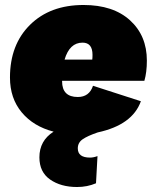

<svg xmlns="http://www.w3.org/2000/svg" viewBox="-20 -530 628 770"><path d="M559 -206H229V-204Q229 -141 292 -141Q338 -141 353 -186L545 -124Q511 -29 372 1Q331 15 311.5 28.5Q292 42 292 65Q292 102 341 102Q355 102 371 96L365 205Q330 220 289 220Q224 220 181 190Q138 160 138 101Q138 34 195 -2Q114 -23 67 -79.5Q20 -136 20 -219Q20 -351 100.5 -430.5Q181 -510 315 -510Q434 -510 501.5 -448.5Q569 -387 569 -287Q569 -240 559 -206ZM311 -359Q259 -359 239 -291H350Q351 -298 351 -310Q351 -359 311 -359Z"/></svg>

Font: Elaine Sans Black
Style: Italic
Weight: 900
Italic angle: -13°
Designer: Wei Huang
Foundry: Wei Huang
Version: Version 2.001;December 24, 2019;FontCreator 12.0.0.2547 64-b